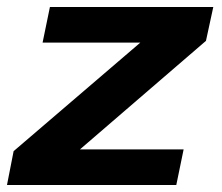

<svg xmlns="http://www.w3.org/2000/svg" viewBox="-21 -530 636 550"><path d="M-1 0 18 -97 381 -408H101L122 -510H590L569 -413L208 -102H505L484 0Z"/></svg>

Font: Saira Expanded SemiBold
Style: Italic
Weight: 600
Width: 7
Italic angle: -12°
Designer: Hector Gatti with collaboration of the Omnibus-Type team
Foundry: Omnibus-Type
Version: Version 1.101